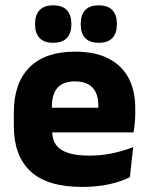

<svg xmlns="http://www.w3.org/2000/svg" viewBox="-20 -704 570 736"><path d="M295 12.5Q161 12.5 97 -47.2Q33 -107 33 -221.5V-272.5Q33 -385.5 93 -445.8Q153 -506 267.5 -506Q344.5 -506 395.8 -479.8Q447 -453.5 472.8 -405Q498.5 -356.5 498.5 -288.5V-272Q498.5 -253 496.8 -233.2Q495 -213.5 492 -196.5H354Q356 -225.5 356.5 -251.2Q357 -277 357 -298Q357 -328.5 347.5 -349.2Q338 -370 318.2 -381Q298.5 -392 267.5 -392Q221.5 -392 200.2 -367.2Q179 -342.5 179 -297V-252L180 -235.5V-200.5Q180 -181.5 186.2 -164.5Q192.5 -147.5 208.2 -134.8Q224 -122 251.8 -114.8Q279.5 -107.5 322.5 -107.5Q368 -107.5 410 -116.2Q452 -125 490.5 -140L478 -25Q444 -7.5 397.5 2.5Q351 12.5 295 12.5ZM461 -196.5H114V-291H461ZM183.5 -540Q149 -540 131.8 -558.2Q114.5 -576.5 114.5 -609.5V-613.5Q114.5 -647 131.8 -665.2Q149 -683.5 183.5 -683.5Q219 -683.5 236.2 -665.2Q253.5 -647 253.5 -613.5V-609.5Q253.5 -576.5 236.2 -558.2Q219 -540 183.5 -540ZM358.5 -540Q323.5 -540 306.5 -558.2Q289.5 -576.5 289.5 -609.5V-613.5Q289.5 -647 306.5 -665.2Q323.5 -683.5 358.5 -683.5Q393.5 -683.5 410.8 -665.2Q428 -647 428 -613.5V-609.5Q428 -576.5 410.8 -558.2Q393.5 -540 358.5 -540Z"/></svg>

Font: Anek Malayalam Medium
Style: Bold
Weight: 700
Version: Version 1.003